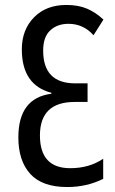

<svg xmlns="http://www.w3.org/2000/svg" viewBox="-20 -744 463 774"><path d="M247 -724Q166 -724 117 -674Q68 -624 68 -545Q68 -401 187 -370V-366Q54 -349 54 -190Q54 -96 102 -43Q150 10 251 10Q330 10 396 -23V-104Q340 -66 263 -66Q141 -66 141 -198Q141 -333 281 -333H333V-408H283Q154 -408 154 -540Q154 -595 182.5 -621.5Q211 -648 256 -648Q316 -648 357 -602L397 -665Q366 -694 331 -709Q296 -724 247 -724Z"/></svg>

Font: Noto Sans Display Condensed
Style: Regular
Weight: 400
Width: 3
Designer: Monotype Design Team
Foundry: Monotype Imaging Inc.
Version: Version 1.900